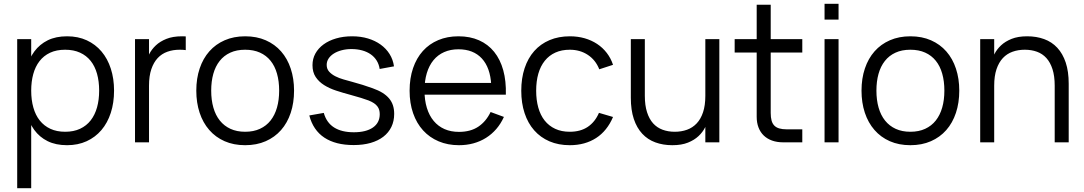

<svg xmlns="http://www.w3.org/2000/svg" viewBox="-20 -745 5674 1005"><path d="M70 240V-540H143.3V240ZM331 15Q271.8 15 229.2 -6.2Q186.7 -27.3 159.1 -65.3Q131.5 -103.3 118.5 -155.8Q105.5 -208.2 105.5 -270.7Q105.5 -333.8 118.8 -386.1Q132.2 -438.3 159.9 -475.8Q187.7 -513.3 230.1 -534.2Q272.5 -555 331 -555Q388.7 -555 434.2 -534Q479.7 -513 511.4 -475.4Q543.2 -437.8 560.1 -385.5Q577 -333.2 577 -270.7Q577 -207 559.9 -154.3Q542.8 -101.7 510.9 -64.2Q479 -26.7 433.5 -5.8Q388 15 331 15ZM321 -55.3Q365.8 -55.3 399.3 -71Q432.8 -86.7 454.9 -115.2Q477 -143.7 488 -183.2Q499 -222.7 499 -270.7Q499 -319.3 487.9 -358.9Q476.8 -398.5 454.6 -426.3Q432.3 -454.2 398.9 -469.4Q365.5 -484.7 321 -484.7Q275.5 -484.7 242.1 -469Q208.7 -453.3 186.8 -424.9Q164.8 -396.5 154.1 -357.3Q143.3 -318.2 143.3 -270.7Q143.3 -221.8 154.6 -182.1Q165.8 -142.3 188.2 -114.2Q210.7 -86 243.8 -70.7Q277 -55.3 321 -55.3Z M952.3 -482.7Q945.3 -484 937.2 -484.3Q929.2 -484.7 920 -484.7Q885.3 -484.7 856.1 -474.2Q826.8 -463.8 805.5 -441.2Q784.2 -418.5 772.1 -382.8Q760 -347 760 -296.5L743.3 -416.7Q749.2 -438.2 761.5 -462.5Q773.8 -486.8 795.7 -507.4Q817.5 -528 851 -541.5Q884.5 -555 932.7 -555Q937.7 -555 942.5 -554.9Q947.3 -554.8 952.3 -554.3ZM686.7 0V-540H760V0Z M1263.2 15Q1323.2 15 1370.6 -5.8Q1418 -26.5 1451.1 -64.1Q1484.2 -101.7 1501.7 -154.3Q1519.2 -207 1519.2 -270.7Q1519.2 -333.3 1501.8 -385.7Q1484.5 -438 1451.6 -475.6Q1418.7 -513.2 1371.2 -534.1Q1323.8 -555 1263.2 -555Q1203.7 -555 1156.2 -534.3Q1108.8 -513.7 1075.8 -476.3Q1042.8 -439 1025.2 -386.7Q1007.5 -334.3 1007.5 -270.7Q1007.5 -207.7 1024.8 -155.2Q1042.2 -102.7 1075.2 -64.8Q1108.2 -26.8 1155.6 -5.9Q1203 15 1263.2 15ZM1263.2 -55.3Q1219.7 -55.3 1186.5 -70.5Q1153.3 -85.7 1130.8 -113.8Q1108.3 -141.8 1096.9 -181.7Q1085.5 -221.5 1085.5 -270.7Q1085.5 -319 1096.5 -358.3Q1107.5 -397.7 1129.7 -425.8Q1151.8 -454 1185.2 -469.3Q1218.5 -484.7 1263.2 -484.7Q1307.2 -484.7 1340.6 -469.7Q1374 -454.7 1396.3 -426.9Q1418.7 -399.2 1429.9 -359.5Q1441.2 -319.8 1441.2 -270.7Q1441.2 -221.8 1429.9 -182.2Q1418.7 -142.7 1396.4 -114.4Q1374.2 -86.2 1340.8 -70.8Q1307.5 -55.3 1263.2 -55.3Z M1831.2 14.3Q1880.7 14.3 1919.8 3.1Q1959 -8.2 1986.5 -29.3Q2014 -50.5 2028.7 -80.8Q2043.3 -111.2 2043.3 -149Q2043.3 -173.2 2036.9 -193.2Q2030.5 -213.2 2016.9 -229.5Q2003.3 -245.8 1982.1 -259.1Q1960.8 -272.3 1930.7 -283Q1906.3 -291.8 1878.4 -300.7Q1850.5 -309.5 1822.7 -316.8Q1801.8 -322.5 1778.3 -329.2Q1754.8 -335.8 1735.3 -345.8Q1715.8 -355.7 1702.9 -369.9Q1690 -384.2 1690 -405.3Q1690 -423.5 1700 -438.7Q1710 -453.8 1727.5 -464.8Q1745 -475.8 1768.7 -482Q1792.3 -488.2 1819.7 -488.2Q1850.2 -488.2 1875.8 -481.1Q1901.5 -474 1920.6 -460.6Q1939.7 -447.2 1951.7 -427.8Q1963.7 -408.3 1967.3 -384L2042.3 -397.7Q2037.3 -433.3 2019.1 -462.3Q2000.8 -491.3 1972 -511.9Q1943.2 -532.5 1905.5 -543.8Q1867.8 -555 1823 -555Q1777.3 -555 1739.2 -543.8Q1701.2 -532.7 1673.7 -512.6Q1646.2 -492.5 1630.9 -464.9Q1615.7 -437.3 1615.7 -404Q1615.7 -367.2 1632.2 -342.2Q1648.7 -317.2 1676.2 -299.8Q1703.8 -282.3 1739.4 -270.7Q1775 -259 1813.7 -248.7Q1844.8 -240.2 1869.6 -232.6Q1894.3 -225 1909.3 -219.2Q1926.3 -212.3 1937.5 -204.8Q1948.7 -197.2 1955.4 -188.2Q1962.2 -179.3 1964.9 -169.2Q1967.7 -159.2 1967.7 -147.3Q1967.7 -102.2 1931.8 -77.4Q1895.8 -52.7 1832.2 -52.7Q1768.5 -52.7 1728.9 -77.7Q1689.3 -102.7 1674.8 -154L1599 -140.7Q1609 -102 1628.8 -73Q1648.5 -44 1677.8 -24.6Q1707.2 -5.2 1745.6 4.6Q1784 14.3 1831.2 14.3Z M2382.3 -54.7Q2340.2 -54.7 2306.8 -69.3Q2273.5 -84 2250.2 -111.9Q2226.8 -139.8 2214.4 -180.2Q2202 -220.5 2202 -271.5Q2202 -322.3 2214.1 -362.3Q2226.2 -402.3 2249 -430Q2271.8 -457.7 2304.8 -472.3Q2337.8 -487 2379.7 -487Q2457.8 -487 2502.2 -438.9Q2546.5 -390.8 2551.3 -300.7L2551.5 -249.3H2627.8Q2629.8 -320.8 2614.2 -377.4Q2598.5 -434 2566.7 -473.5Q2534.8 -513 2487.7 -534Q2440.5 -555 2379.7 -555Q2321.3 -555 2274.1 -535.1Q2226.8 -515.2 2193.5 -478.2Q2160.2 -441.2 2142.1 -388.3Q2124 -335.5 2124 -270Q2124 -205.2 2142.4 -152.3Q2160.8 -99.5 2194.7 -62.4Q2228.5 -25.3 2276.1 -5.2Q2323.7 15 2382.3 15Q2422.8 15 2458.5 5.2Q2494.2 -4.7 2524.1 -23.5Q2554 -42.3 2577.8 -69.8Q2601.5 -97.3 2617.7 -133L2548 -158.7Q2524.2 -109 2483.5 -81.8Q2442.8 -54.7 2382.3 -54.7ZM2609.8 -311H2189L2187.2 -249.3H2627.8Z M2962.5 15Q3002.8 15 3037.4 5.4Q3072 -4.2 3100.6 -22.8Q3129.2 -41.3 3151.4 -69Q3173.7 -96.7 3188.8 -132.7L3115.2 -154.3Q3094.8 -106.7 3056.7 -81Q3018.5 -55.3 2962.5 -55.3Q2919 -55.3 2886.1 -70.7Q2853.2 -86 2830.9 -114.1Q2808.7 -142.2 2797.6 -181.9Q2786.5 -221.7 2786.5 -270Q2786.5 -320 2797.9 -359.6Q2809.3 -399.2 2831.8 -427.1Q2854.2 -455 2887 -469.8Q2919.8 -484.7 2962.5 -484.7Q3016 -484.7 3056.9 -457.8Q3097.8 -430.8 3116.8 -382.3L3188.8 -405.7Q3177.5 -440.2 3156.2 -467.8Q3135 -495.5 3105.7 -514.9Q3076.3 -534.3 3040.2 -544.7Q3004 -555 2963.2 -555Q2903.8 -555 2856.6 -535Q2809.3 -515 2776.4 -477.8Q2743.5 -440.7 2726 -387.9Q2708.5 -335.2 2708.5 -270Q2708.5 -205.5 2725.9 -152.8Q2743.3 -100 2776.2 -62.8Q2809 -25.5 2856.1 -5.2Q2903.2 15 2962.5 15Z M3355.3 -243.5Q3355.3 -193.5 3366.8 -157.8Q3378.2 -122 3398.7 -99.3Q3419.2 -76.7 3448.1 -66Q3477 -55.3 3512 -55.3Q3546.7 -55.3 3576.1 -65.9Q3605.5 -76.5 3626.8 -99.2Q3648.2 -121.8 3660.1 -157.6Q3672 -193.3 3672 -243.5L3688.7 -123.3Q3682.8 -102 3670.5 -77.6Q3658.2 -53.2 3636.3 -32.6Q3614.5 -12 3581 1.5Q3547.5 15 3499.3 15Q3450.7 15 3410.5 0.3Q3370.3 -14.3 3341.8 -45Q3313.2 -75.7 3297.6 -122.4Q3282 -169.2 3282 -233.3V-540H3355.3ZM3745.3 -540V0H3672V-540Z M3825.5 -470H4179.5V-540H3825.5ZM4179.5 -68H4098.5Q4075.3 -68 4059.2 -72.7Q4043.2 -77.3 4033.2 -87.5Q4023.2 -97.7 4018.7 -113.9Q4014.2 -130.2 4014.2 -153.7V-720.3H3940.8V-143.7V-133.3Q3940.8 -102.5 3950.4 -77.6Q3960 -52.7 3977.8 -35.6Q3995.5 -18.5 4021.3 -9.2Q4047.2 0 4079.2 0H4089.5H4179.5Z M4296 -642.3V-725H4369.3V-642.3ZM4296 0V-540H4369.3V0Z M4745.2 15Q4805.2 15 4852.6 -5.8Q4900 -26.5 4933.1 -64.1Q4966.2 -101.7 4983.7 -154.3Q5001.2 -207 5001.2 -270.7Q5001.2 -333.3 4983.8 -385.7Q4966.5 -438 4933.6 -475.6Q4900.7 -513.2 4853.2 -534.1Q4805.8 -555 4745.2 -555Q4685.7 -555 4638.2 -534.3Q4590.8 -513.7 4557.8 -476.3Q4524.8 -439 4507.2 -386.7Q4489.5 -334.3 4489.5 -270.7Q4489.5 -207.7 4506.8 -155.2Q4524.2 -102.7 4557.2 -64.8Q4590.2 -26.8 4637.6 -5.9Q4685 15 4745.2 15ZM4745.2 -55.3Q4701.7 -55.3 4668.5 -70.5Q4635.3 -85.7 4612.8 -113.8Q4590.3 -141.8 4578.9 -181.7Q4567.5 -221.5 4567.5 -270.7Q4567.5 -319 4578.5 -358.3Q4589.5 -397.7 4611.7 -425.8Q4633.8 -454 4667.2 -469.3Q4700.5 -484.7 4745.2 -484.7Q4789.2 -484.7 4822.6 -469.7Q4856 -454.7 4878.3 -426.9Q4900.7 -399.2 4911.9 -359.5Q4923.2 -319.8 4923.2 -270.7Q4923.2 -221.8 4911.9 -182.2Q4900.7 -142.7 4878.4 -114.4Q4856.2 -86.2 4822.8 -70.8Q4789.5 -55.3 4745.2 -55.3Z M5500.7 -296.5Q5500.7 -347 5489.2 -382.7Q5477.8 -418.3 5457.3 -441Q5436.8 -463.7 5407.9 -474.2Q5379 -484.7 5344 -484.7Q5309.3 -484.7 5280.1 -474.2Q5250.8 -463.8 5229.5 -441.2Q5208.2 -418.5 5196.1 -382.8Q5184 -347 5184 -296.5L5167.3 -416.7Q5173.2 -438.2 5185.5 -462.5Q5197.8 -486.8 5219.7 -507.4Q5241.5 -528 5275 -541.5Q5308.5 -555 5356.7 -555Q5405.3 -555 5445.5 -540.3Q5485.7 -525.7 5514.2 -495Q5542.8 -464.3 5558.4 -417.6Q5574 -370.8 5574 -306.7V0H5500.7ZM5110.7 0V-540H5184V0Z"/></svg>

Font: Vela Sans GX ExtLt
Style: Regular
Weight: 200
Designer: Principal design: Mikhail Sharanda - project Manrope.
Design modification: Ravid Balaliev
Foundry: Mikhail Sharanda
Version: Version 1.001